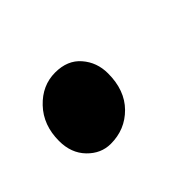

<svg xmlns="http://www.w3.org/2000/svg" viewBox="-48 -219 313 313"><g transform="rotate(-45 108.0 -63.0)"><path d="M13.5 -53Q13.5 -89.5 35.8 -113Q58 -136.5 88 -136.5Q116.5 -136.5 132.2 -118.2Q148 -100 148 -74.5Q148 -35.5 125.5 -12.8Q103 10 70 10Q47.5 10 30.5 -7.5Q13.5 -25 13.5 -53Z"/></g></svg>

Font: Merriweather 96pt
Style: Bold Italic
Weight: 700
Italic angle: -7.8°
Version: Version 2.101